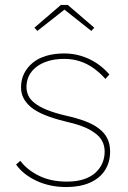

<svg xmlns="http://www.w3.org/2000/svg" viewBox="-20 -746 519 776"><path d="M248 10Q182 10 128 -15Q74 -40 45 -81L62 -96Q90 -59 138 -35.5Q186 -12 250 -12Q291 -12 320 -22Q349 -32 367 -49Q385 -66 394 -87.5Q403 -109 403 -133Q403 -182 361 -210Q341 -225 311 -236Q281 -247 241 -256Q196 -267 161.5 -281Q127 -295 105 -313Q85 -330 75 -349.5Q65 -369 65 -393Q65 -424 77.5 -449Q90 -474 112.5 -492.5Q135 -511 167.5 -520.5Q200 -530 240 -530Q275 -530 308 -520Q341 -510 370 -491Q399 -472 422 -445L406 -427Q384 -452 358 -470.5Q332 -489 302.5 -498.5Q273 -508 240 -508Q204 -508 175.5 -499.5Q147 -491 127 -475.5Q107 -460 97 -439.5Q87 -419 87 -394Q87 -377 94 -361Q101 -345 117 -332Q137 -315 169.5 -302Q202 -289 245 -279Q290 -269 323.5 -256.5Q357 -244 379 -227Q402 -210 413.5 -187Q425 -164 425 -133Q425 -90 404 -57.5Q383 -25 343 -7.5Q303 10 248 10ZM131 -621 119 -634 226 -726H254L361 -634L349 -621L233 -713H248Z"/></svg>

Font: Lexend Deca Thin
Style: Regular
Weight: 250
Designer: Bonnie Shaver-Troup, Thomas Jockin
Foundry: Lexend
Version: Version 1.007